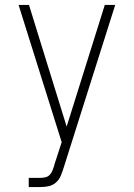

<svg xmlns="http://www.w3.org/2000/svg" viewBox="-20 -540 540 775"><path d="M96 215V178H143Q153 178 163.5 175.5Q174 173 181 165.5Q188 158 192 148Q196 138 199 128Q199 127 199 127Q199 127 199 127Q199 127 199 126.5Q199 126 199 126L229 34L55 -520H97L249 -29L403 -520H445L237 137Q237 137 237 137Q237 137 237 137Q237 137 237 137Q237 137 237 137Q232 153 225.5 169Q219 185 206 196.5Q193 208 176.5 211.5Q160 215 143 215Z"/></svg>

Font: Iosevka SS04 Extralight
Style: Regular
Weight: 200
Monospace: yes
Designer: Belleve Invis
Foundry: Belleve Invis
Version: Version 19.0.0; ttfautohint (v1.8.4)